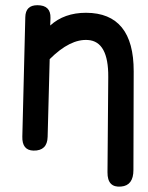

<svg xmlns="http://www.w3.org/2000/svg" viewBox="-20 -554 563 730"><path d="M122.1 -534.2Q173.3 -534.2 171.9 -485.8Q171.4 -471.7 170.9 -457Q224.1 -505.4 307.1 -505.4Q488.8 -504.9 488.3 -282.7L487.3 92.3Q487.3 151.4 440.4 155.3Q388.2 160.2 388.7 101.1L391.6 -261.2Q392.6 -396.5 314.5 -401.9Q246.6 -406.7 168.9 -329.1L161.1 -33.7Q159.7 19.5 107.4 18.6Q63.5 17.6 64.9 -34.7L76.2 -488.8Q77.1 -534.2 122.1 -534.2Z"/></svg>

Font: Comic Relief LRS
Style: Regular
Weight: 400
Designer: Jeff Davis
Foundry: Loudifier
Version: Version 1.0